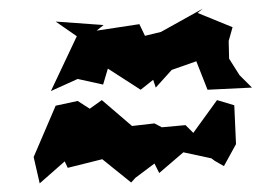

<svg xmlns="http://www.w3.org/2000/svg" viewBox="-20 -538 604 445"><path d="M535 -364 511 -402 510 -443 519 -475 438 -508 450 -518 353 -464 316 -455 303 -482 204 -467 220 -480 109 -488 158 -454 98 -327 160 -355 219 -342 230 -379 306 -330 335 -353 341 -335 378 -376 435 -396 461 -330 564 -335ZM499 -153 527 -204 523 -294 483 -306 428 -230 410 -248 355 -243 338 -252 286 -246 216 -306 188 -286 160 -304 109 -293 58 -174 72 -113 130 -164 137 -149 217 -169 284 -115 294 -126 338 -159 349 -137 405 -185 470 -171 478 -165Z"/></svg>

Font: Asimov Aggro
Style: CondIt
Weight: 500
Designer: Google
Version: Version 2.000980; 2014